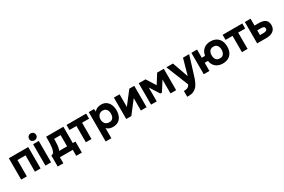

<svg xmlns="http://www.w3.org/2000/svg" viewBox="150 -2305 6063 4098"><g transform="rotate(-30 3181.5 -256.5)"><path d="M55 0V-527H533V0H394V-402H195V0Z M653 0V-527H793V0ZM722 -583Q687 -583 661 -604.5Q635 -626 635 -666Q635 -694 648 -713.5Q661 -733 681 -743.5Q701 -754 724 -754Q758 -754 783.5 -731Q809 -708 809 -668Q809 -628 783 -605.5Q757 -583 722 -583Z M870 148V-125Q894 -125 910.5 -137.5Q927 -150 937.5 -171Q948 -192 954.5 -218.5Q961 -245 965 -273Q971 -318 972.5 -365.5Q974 -413 974 -452Q974 -471 974 -489.5Q974 -508 974 -527H1399V-125H1465V148H1327V0H1009V148ZM1062 -125H1259V-402H1099Q1099 -369 1098 -331Q1097 -293 1094 -258Q1092 -237 1089 -214Q1086 -191 1080 -168Q1074 -145 1062 -125Z M1649 0V-402H1477V-527H1961V-402H1788V0Z M2024 197V-527H2155L2162 -460Q2194 -502 2238 -518.5Q2282 -535 2331 -535Q2406 -535 2456 -499Q2506 -463 2532 -401.5Q2558 -340 2558 -263Q2558 -186 2532 -124.5Q2506 -63 2453 -28Q2400 7 2319 7Q2282 7 2252.5 -1Q2223 -9 2201.5 -23Q2180 -37 2164 -52V197ZM2296 -119Q2343 -119 2370 -140Q2397 -161 2408 -193.5Q2419 -226 2419 -261Q2419 -299 2407 -333Q2395 -367 2367.5 -387.5Q2340 -408 2293 -408Q2251 -408 2222 -387.5Q2193 -367 2178 -334Q2163 -301 2163 -263Q2163 -225 2177.5 -192Q2192 -159 2221.5 -139Q2251 -119 2296 -119Z M2644 0V-527H2784V-215Q2791 -225 2799 -235.5Q2807 -246 2813 -254L3024 -527H3146V0H3005V-306Q2998 -295 2989.5 -284.5Q2981 -274 2973 -264L2770 0Z M3256 0V-527H3423L3567 -299L3710 -527H3874V0H3735V-341L3586 -107H3546L3396 -342V0Z M4009 241V98Q4051 98 4078.5 91Q4106 84 4124 67.5Q4142 51 4158 22L3937 -527H4099L4238 -135L4347 -527H4499L4359 -74Q4348 -34 4332.5 6Q4317 46 4298.5 83Q4280 120 4255.5 150Q4231 180 4200 199Q4175 216 4150 225Q4125 234 4092 237.5Q4059 241 4009 241Z M5027 7Q4919 7 4853.5 -49.5Q4788 -106 4774 -201H4694V0H4554V-527H4694V-326H4774Q4784 -388 4816 -435Q4848 -482 4901 -509Q4954 -536 5026 -536Q5105 -536 5163.5 -503Q5222 -470 5253.5 -408.5Q5285 -347 5285 -262Q5285 -181 5255 -120Q5225 -59 5167 -26Q5109 7 5027 7ZM5024 -119Q5070 -119 5096.5 -140Q5123 -161 5135 -194.5Q5147 -228 5147 -264Q5147 -300 5135 -333.5Q5123 -367 5096.5 -387.5Q5070 -408 5024 -408Q4980 -408 4952.5 -388Q4925 -368 4913 -334.5Q4901 -301 4901 -264Q4901 -226 4913 -193Q4925 -160 4952.5 -139.5Q4980 -119 5024 -119Z M5496 0V-402H5324V-527H5808V-402H5635V0Z M5871 0V-527H6012V-358H6119Q6165 -358 6203.5 -349.5Q6242 -341 6270.5 -321.5Q6299 -302 6315 -269Q6331 -236 6331 -186Q6331 -135 6312.5 -100Q6294 -65 6262.5 -43Q6231 -21 6190 -10.5Q6149 0 6104 0ZM6012 -123H6082Q6105 -123 6125 -125Q6145 -127 6160 -133.5Q6175 -140 6183.5 -151.5Q6192 -163 6192 -183Q6192 -201 6185 -212Q6178 -223 6165.5 -229Q6153 -235 6137.5 -237.5Q6122 -240 6104 -240H6012Z"/></g></svg>

Font: Onest
Style: Bold
Weight: 700
Designer: Dmitri Voloshin, Andrey Kudryavtsev
Foundry: Dmitri Voloshin, Andrey Kudryavtsev
Version: Version 1.000;gftools[0.9.33]